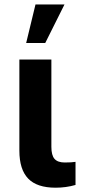

<svg xmlns="http://www.w3.org/2000/svg" viewBox="-20 -831 403 885"><path d="M69.3 -136.7V-556.6H216.8V-154.3Q216.8 -115.2 231.4 -98.6Q246.1 -82 278.3 -82Q310.5 -82 328.1 -85V21.5Q284.2 34.2 236.3 34.2Q150.4 34.2 109.9 -7.8Q69.3 -49.8 69.3 -136.7ZM100.6 -632.8 143.6 -810.5H277.3L188.5 -632.8Z"/></svg>

Font: GenEi M Gothic v2 Bold
Style: Regular
Weight: 700
Version: Version 2.0